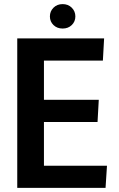

<svg xmlns="http://www.w3.org/2000/svg" viewBox="-20 -915 578 935"><path d="M64 -728H487L481 -620H194V-429H461L455 -321H194V-108H501L494 0H64ZM285 -776Q258 -776 240.5 -793Q223 -810 223 -835Q223 -860 240.5 -877.5Q258 -895 285 -895Q312 -895 329.5 -877.5Q347 -860 347 -835Q347 -810 329.5 -793Q312 -776 285 -776Z"/></svg>

Font: Murecho Medium
Style: Regular
Weight: 500
Designer: Neil Summerour
Foundry: Positype
Version: Version 1.010; ttfautohint (v1.8.3)